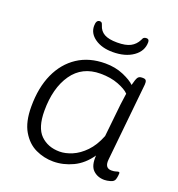

<svg xmlns="http://www.w3.org/2000/svg" viewBox="-131 -820 866 935"><g transform="rotate(20 302.5 -353.0)"><path d="M247 7Q199 7 155.5 -13.5Q112 -34 84 -81.5Q56 -129 56 -208Q56 -307 88.5 -378.5Q121 -450 181 -489.5Q241 -529 324 -529Q376 -529 418 -511Q460 -493 479 -474Q487 -506 493.5 -515.5Q500 -525 515 -525H520Q532 -525 536 -518.5Q540 -512 539 -498L498 -95Q493 -49 529 -49Q543 -49 551.5 -52Q560 -55 565 -55Q570 -55 570 -48Q570 -45 569 -36Q568 -27 565 -17Q561 -4 543 1Q525 6 512 6Q476 6 453 -16.5Q430 -39 434 -92Q398 -40 348.5 -16.5Q299 7 247 7ZM260 -49Q290 -49 324.5 -63.5Q359 -78 390.5 -110.5Q422 -143 443 -196L461 -367Q463 -380 465 -396Q467 -412 469 -425Q452 -443 412 -458.5Q372 -474 319 -474Q224 -474 173.5 -401.5Q123 -329 123 -211Q123 -124 161 -86.5Q199 -49 260 -49ZM337 -593Q281 -593 245 -618Q209 -643 209 -682Q209 -713 228 -713Q234 -713 237.5 -710Q241 -707 244 -697Q252 -670 275 -657Q298 -644 342 -644Q386 -644 410.5 -657Q435 -670 448 -696Q452 -707 457.5 -710Q463 -713 470 -713Q484 -713 484 -697Q484 -651 443 -622Q402 -593 337 -593Z"/></g></svg>

Font: Asap Semi Expanded Semi Expanded Light
Style: Italic
Weight: 300
Width: 6
Italic angle: -6°
Designer: Pablo Cosgaya
Foundry: Omnibus-Type
Version: Version 3.001; ttfautohint (v1.8.4.7-5d5b)